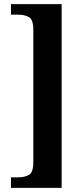

<svg xmlns="http://www.w3.org/2000/svg" viewBox="-20 -780 405 928"><path d="M33 128V77H70Q99 77 120 65Q141 53 141 5V-637Q141 -685 120 -697Q99 -709 70 -709H33V-760H278V128Z"/></svg>

Font: Noto Serif Hebrew Condensed
Style: Bold
Weight: 700
Width: 3
Designer: Monotype Design Team
Foundry: Monotype Imaging Inc.
Version: Version 2.004; ttfautohint (v1.8.4.7-5d5b)